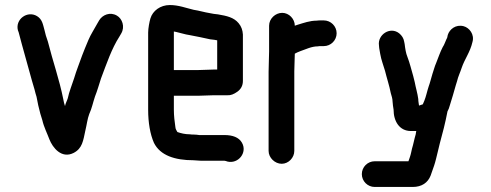

<svg xmlns="http://www.w3.org/2000/svg" viewBox="-20 -578 1947 762"><path d="M51 -458 54 -450C70 -388 90 -320 107 -257L117 -223C120 -212 122 -202 125 -194C128 -176 135 -144 140 -127L148 -101C154 -74 168 -47 176 -25C189 8 224 53 272 29C307 11 310 -19 319 -61C324 -81 327 -107 334 -125C345 -149 348 -168 357 -195C366 -217 374 -246 381 -267C403 -325 423 -385 454 -433L461 -445C477 -472 465 -504 444 -516C417 -532 387 -519 374 -498L367 -486C362 -477 358 -470 355 -465L347 -451C335 -431 326 -408 317 -386C312 -374 312 -373 306 -358C295 -326 284 -301 274 -267C266 -242 254 -213 249 -188C246 -178 240 -168 238 -157C235 -165 233 -174 231 -185C216 -261 189 -337 170 -413L162 -437L157 -457C150 -482 148 -501 127 -514C89 -537 40 -502 51 -458Z M829 -200H883C895 -199 908 -204 922 -214C936 -224 944 -238 944 -257V-441C943 -458 938 -473 927 -486C908 -509 880 -515 845 -521L828 -523C823 -524 817 -525 812 -526C792 -529 770 -536 749 -539C719 -546 689 -558 654 -558C616 -558 586 -535 577 -505C573 -492 568 -465 568 -449V-142C568 -91 576 -45 591 -11C616 39 674 58 748 58C758 58 767 60 779 60H871C875 60 879 62 882 63C926 74 963 27 940 -12C928 -33 903 -42 871 -42H771C764 -43 756 -44 748 -44C744 -44 739 -44 733 -45C715 -45 698 -49 684 -54C682 -58 676 -66 676 -74C673 -96 670 -117 670 -143V-198H767C782 -198 815 -200 829 -200ZM767 -300H670V-453L680 -451C695 -448 715 -441 731 -439C759 -434 786 -428 814 -422L831 -420C834 -419 838 -419 842 -418V-302H829C816 -302 782 -300 767 -300Z M1048 -476V-374C1048 -350 1046 -319 1046 -293V21C1046 48 1071 72 1098 72C1125 72 1148 48 1148 21V-295C1148 -317 1150 -344 1150 -365C1157 -369 1162 -371 1172 -375C1193 -382 1216 -394 1241 -394C1245 -395 1250 -395 1255 -395H1265C1293 -395 1316 -418 1316 -446C1316 -474 1293 -497 1265 -497H1255C1248 -497 1241 -497 1236 -496C1210 -496 1185 -487 1162 -480L1150 -476C1150 -503 1127 -527 1100 -527C1073 -527 1048 -504 1048 -476Z M1542 -143C1542 -97 1565 -58 1611 -58H1632C1631 -49 1629 -40 1626 -31L1619 -2C1616 7 1614 17 1612 26C1609 41 1605 50 1601 62H1467C1439 62 1416 85 1416 113C1416 141 1439 164 1467 164H1618C1654 164 1678 147 1689 119C1695 104 1697 94 1703 79C1708 65 1714 38 1718 22L1725 -7C1737 -51 1747 -89 1756 -136C1760 -143 1763 -151 1765 -159C1773 -185 1782 -214 1789 -240L1794 -256C1798 -274 1807 -292 1812 -308C1824 -344 1846 -371 1855 -411C1864 -441 1843 -468 1820 -474C1789 -482 1764 -462 1757 -439C1756 -433 1755 -427 1752 -423C1747 -413 1744 -401 1737 -391C1727 -372 1719 -348 1711 -328C1705 -315 1701 -298 1696 -284C1691 -268 1687 -250 1681 -234C1675 -216 1671 -195 1664 -178L1658 -164L1643 -159C1642 -169 1640 -174 1640 -185C1637 -208 1630 -230 1626 -252L1620 -276C1613 -300 1606 -329 1597 -352C1591 -366 1588 -386 1586 -403L1584 -413C1582 -426 1575 -437 1564 -446C1528 -474 1478 -440 1484 -398L1485 -387C1486 -380 1488 -372 1489 -364C1493 -340 1502 -318 1508 -297C1515 -268 1525 -239 1531 -208C1534 -198 1538 -186 1538 -175C1539 -161 1540 -156 1542 -143Z"/></svg>

Font: Electronic
Style: UltBlk
Weight: 500
Version: Version 1.011